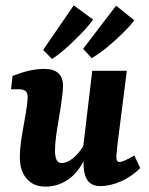

<svg xmlns="http://www.w3.org/2000/svg" viewBox="-20 -687 556 716"><path d="M150 9Q105 9 79.5 -20.5Q54 -50 54 -100Q54 -128 58 -156.5Q62 -185 67 -212.5Q72 -240 76 -264Q78 -277 80.5 -294Q83 -311 83 -325Q83 -341 75 -347.5Q67 -354 51 -354H21L27 -404Q64 -418 91 -424Q118 -430 145 -430Q215 -430 215 -367Q215 -358 214 -347.5Q213 -337 211 -321Q207 -288 200.5 -251.5Q194 -215 189.5 -181.5Q185 -148 185 -124Q185 -107 190 -93Q195 -79 210 -79Q224 -79 240 -88.5Q256 -98 272.5 -117Q289 -136 303 -165L313 -137Q286 -58 243.5 -24.5Q201 9 150 9ZM355 7Q324 7 309 -11Q294 -29 292 -65Q291 -80 291 -98Q291 -116 290 -137L324 -423H453L418 -148Q417 -135 415.5 -122Q414 -109 414 -99Q414 -83 426 -83Q433 -83 445.5 -88.5Q458 -94 481 -107L503 -60Q469 -27 429.5 -10Q390 7 355 7ZM141 -501 255 -667 327 -614Q310 -590 283.5 -562.5Q257 -535 228.5 -509.5Q200 -484 174 -467ZM290 -505 413 -666 481 -611Q463 -588 435.5 -561Q408 -534 378.5 -510Q349 -486 322 -470Z"/></svg>

Font: Yrsa
Style: Bold Italic
Weight: 700
Italic angle: -7.10001°
Version: Version 2.004